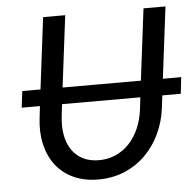

<svg xmlns="http://www.w3.org/2000/svg" viewBox="-49 -691 759 748"><g transform="rotate(-5 331.0 -317.5)"><path d="M111.8 -361.8 146.5 -641.6H232.9L198.2 -361.8H504.4L539.1 -641.6H625L590.3 -361.8H662.1L654.8 -297.4H582.5L577.1 -251.5Q570.3 -195.8 547.9 -148.4Q525.4 -101.1 490.2 -66.4Q455.1 -31.7 408.4 -12.2Q361.8 7.3 306.2 7.3Q251 7.3 209 -12.2Q167 -31.7 140.4 -66.4Q113.8 -101.1 102.8 -148.4Q91.8 -195.8 98.6 -251.5L104 -297.4H32.7L40.5 -361.8ZM314.9 -67.4Q351.1 -67.4 381.3 -81.1Q411.6 -94.7 434.3 -119.1Q457 -143.6 471.7 -177.2Q486.3 -210.9 491.2 -251.5L496.6 -297.4H190.4L185.1 -252Q180.2 -211.4 186.3 -177.7Q192.4 -144 209 -119.4Q225.6 -94.7 252.2 -81.1Q278.8 -67.4 314.9 -67.4Z"/></g></svg>

Font: Carlito
Style: Italic
Weight: 400
Italic angle: -7°
Designer: Lukasz Dziedzic
Foundry: tyPoland Lukasz Dziedzic
Version: Version 1.104